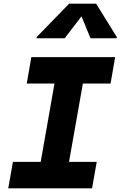

<svg xmlns="http://www.w3.org/2000/svg" viewBox="-20 -1028 658 1048"><path d="M189 -69.5 290.5 -646.5H445.5L343.5 -69.5ZM25 0 50.5 -144.5H508L482.5 0ZM126 -572 151 -716H608.5L583.5 -572ZM179.5 -819 180.5 -826 357.5 -1008H504.5L617.5 -826L616.5 -819H474L413.5 -966.5H446L333 -819Z"/></svg>

Font: Google Sans Code
Style: Italic
Weight: 400
Italic angle: -10°
Monospace: yes
Designer: Google Sans Code Authors
Foundry: Google LLC
Version: Version 6.000